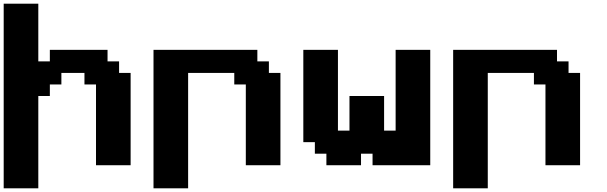

<svg xmlns="http://www.w3.org/2000/svg" viewBox="-20 -895 3286 1040"><path d="M0 125H187.5V-375H250V-437.5H312.5V-500H437.5V-437.5H500V0H687.5V-500H625V-562.5H562.5V-625H250V-562.5H187.5V-875H0Z M811.5 125H999V-500H1249V-437.5H1311.5V0H1499V-500H1436.5V-562.5H1374V-625H811.5Z M1998 0H2310.5V-625H2123V-187.5H2060.5V-375H1873V-187.5H1810.5V-625H1623V-125H1685.5V-62.5H1748V0H1935.5V-62.5H1998Z M2434.6 125H2622.1V-500H2872.1V-437.5H2934.6V0H3122.1V-500H3059.6V-562.5H2997.1V-625H2434.6Z"/></svg>

Font: Faithful 32x
Style: Semibold
Weight: 400
Foundry: Faithful Resource Pack
Version: Version 1.0; January 27, 2023